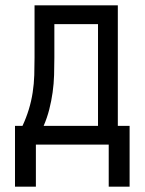

<svg xmlns="http://www.w3.org/2000/svg" viewBox="-20 -540 540 717"><path d="M36 157V-70H64Q78 -100 87.5 -131Q97 -162 102 -194.5Q107 -227 108 -259.5Q109 -292 109 -325V-520H420V-70H464V157H386V0H114V157ZM143 -70H346V-450H183V-325Q183 -293 182 -260Q181 -227 176.5 -195Q172 -163 164 -131.5Q156 -100 143 -70Z"/></svg>

Font: Iosevka Custom
Style: Regular
Weight: 400
Monospace: yes
Designer: Belleve Invis
Foundry: Belleve Invis
Version: Version 32.5.0; ttfautohint (v1.8.4)